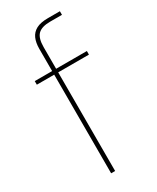

<svg xmlns="http://www.w3.org/2000/svg" viewBox="-187 -777 683 833"><g transform="rotate(-30 155.0 -360.0)"><path d="M109 0V-623Q109 -654 118.5 -675.5Q128 -697 149.5 -708.5Q171 -720 208 -720H268V-702H209Q166 -702 147.5 -683.5Q129 -665 129 -620V0ZM22 -494V-512H283V-494Z"/></g></svg>

Font: DM Sans 12pt Thin
Style: Regular
Weight: 250
Version: Version 4.004;gftools[0.9.30]